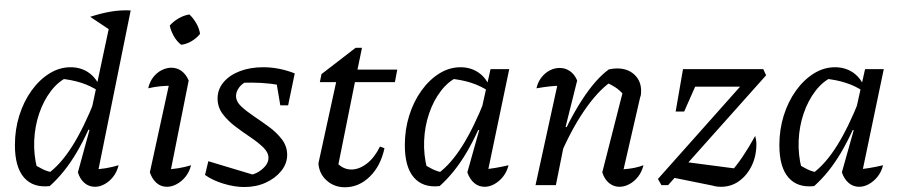

<svg xmlns="http://www.w3.org/2000/svg" viewBox="-20 -782 3809 811"><path d="M388 -27 371 -66Q400 -67 427 -71.5Q454 -76 481 -84Q474 -56 458.5 -36Q443 -16 422.5 -4.5Q402 7 381 7Q356 7 337 -9Q318 -25 309 -54L358 -233L349 -236L451 -715L532 -738ZM190 4Q120 12 81.5 -32Q43 -76 43 -169Q43 -235 61.5 -294Q80 -353 113 -399Q146 -445 188.5 -471.5Q231 -498 278 -498Q319 -498 350.5 -478Q382 -458 399 -421L398 -396Q333 -441 232 -450L267 -457Q227 -439 195.5 -398Q164 -357 145.5 -302.5Q127 -248 124.5 -188Q122 -128 137 -70L117 -92Q139 -78 160 -67.5Q181 -57 206 -53L183 -49Q237 -88 286 -166Q335 -244 382 -363L400 -347Q354 -223 303.5 -137.5Q253 -52 190 4ZM448 -653 361 -711Q407 -726 448 -733Q489 -740 532 -738ZM491 -762H492V-761Z M694 -26 676 -66Q706 -67 733.5 -71.5Q761 -76 787 -84Q780 -56 764 -36Q748 -16 727 -4.5Q706 7 685 7Q660 7 641.5 -9Q623 -25 613 -54L702 -462L716 -420Q681 -420 656 -417.5Q631 -415 606 -409Q612 -436 627 -455.5Q642 -475 662.5 -485.5Q683 -496 704 -496Q728 -496 747 -482Q766 -468 777 -442ZM780 -721Q797 -705 809.5 -683Q822 -661 825 -639Q811 -621 789 -608Q767 -595 745 -593Q727 -607 714.5 -629Q702 -651 697 -674Q713 -692 734.5 -704.5Q756 -717 780 -721Z M846 -43 860 -101 1063 -40 1032 -42Q1054 -45 1072.5 -56.5Q1091 -68 1102.5 -83Q1114 -98 1114 -115Q1114 -138 1092.5 -159Q1071 -180 1039 -201.5Q1007 -223 975 -247Q943 -271 921 -300Q899 -329 899 -366Q899 -405 924.5 -435Q950 -465 993.5 -481.5Q1037 -498 1092 -498Q1125 -498 1158.5 -491.5Q1192 -485 1225 -472L1199 -415Q1161 -424 1121.5 -428.5Q1082 -433 1042 -433Q1024 -433 1006 -432.5Q988 -432 971 -429L1020 -437Q1001 -428 989 -411Q977 -394 977 -377Q977 -353 999 -332.5Q1021 -312 1053 -290.5Q1085 -269 1117 -245.5Q1149 -222 1171 -193Q1193 -164 1193 -128Q1193 -91 1168 -60Q1143 -29 1102.5 -10.5Q1062 8 1012 8Q971 8 924.5 -6Q878 -20 846 -43ZM1164 -337 1141 -473 1225 -472 1197 -337Z M1437 9Q1392 9 1360 -19.5Q1328 -48 1325 -92L1404 -454H1483L1403 -56L1399 -99Q1427 -66 1464 -66Q1497 -66 1529.5 -91Q1562 -116 1585 -163L1604 -156Q1588 -81 1542 -36Q1496 9 1437 9ZM1331 -435 1338 -469 1482 -580H1509L1490 -488H1658L1648 -435Z M1837 4Q1767 12 1728.5 -32Q1690 -76 1690 -169Q1690 -235 1708.5 -294Q1727 -353 1760 -399Q1793 -445 1835.5 -471.5Q1878 -498 1925 -498Q1966 -498 1997.5 -478Q2029 -458 2046 -421L2045 -396Q1980 -441 1879 -450L1914 -457Q1874 -439 1842.5 -398Q1811 -357 1792.5 -302.5Q1774 -248 1771.5 -188Q1769 -128 1784 -70L1764 -92Q1786 -78 1807 -67.5Q1828 -57 1853 -53L1830 -49Q1884 -88 1933 -166Q1982 -244 2029 -363L2047 -347Q2001 -223 1950.5 -137.5Q1900 -52 1837 4ZM2034 -26 2017 -66Q2044 -68 2071 -72.5Q2098 -77 2128 -84Q2121 -56 2105 -36Q2089 -16 2068.5 -4.5Q2048 7 2027 7Q2002 7 1983 -9Q1964 -25 1954 -54L2004 -232L1995 -235L2052 -490H2131Z M2524 -54 2613 -403 2617 -380Q2596 -402 2579.5 -413Q2563 -424 2540 -434L2561 -437Q2504 -397 2447 -313.5Q2390 -230 2341 -113L2329 -149Q2355 -210 2382.5 -263Q2410 -316 2438.5 -360Q2467 -404 2495.5 -436.5Q2524 -469 2552 -489Q2562 -491 2570.5 -492Q2579 -493 2586 -493Q2632 -493 2660 -466.5Q2688 -440 2688 -399Q2688 -392 2687.5 -385Q2687 -378 2684 -371L2614 -67Q2640 -69 2659.5 -73Q2679 -77 2698 -84Q2691 -56 2675.5 -36Q2660 -16 2639 -4.5Q2618 7 2596 7Q2572 7 2552.5 -9Q2533 -25 2524 -54ZM2242 0 2343 -462 2356 -420Q2330 -420 2305.5 -417.5Q2281 -415 2246 -409Q2252 -436 2267.5 -455.5Q2283 -475 2303 -485Q2323 -495 2344 -495Q2368 -495 2387.5 -481.5Q2407 -468 2418 -442L2369 -246L2377 -244L2328 0Z M2774 0 2759 -26 3172 -490H3204L3216 -464L2802 0ZM2990 2 2807 -35 2866 -99 3103 -68 3060 -48Q3089 -79 3116 -119Q3143 -159 3170 -208Q3172 -200 3173.5 -191Q3175 -182 3175 -174Q3175 -123 3155.5 -82.5Q3136 -42 3102.5 -17.5Q3069 7 3025 7Q3006 7 2990 2ZM2834 -311 2865 -490H2949L2870 -311ZM2893 -416 2865 -490H3204L3128 -416Z M3419 4Q3349 12 3310.5 -32Q3272 -76 3272 -169Q3272 -235 3290.5 -294Q3309 -353 3342 -399Q3375 -445 3417.5 -471.5Q3460 -498 3507 -498Q3548 -498 3579.5 -478Q3611 -458 3628 -421L3627 -396Q3562 -441 3461 -450L3496 -457Q3456 -439 3424.5 -398Q3393 -357 3374.5 -302.5Q3356 -248 3353.5 -188Q3351 -128 3366 -70L3346 -92Q3368 -78 3389 -67.5Q3410 -57 3435 -53L3412 -49Q3466 -88 3515 -166Q3564 -244 3611 -363L3629 -347Q3583 -223 3532.5 -137.5Q3482 -52 3419 4ZM3616 -26 3599 -66Q3626 -68 3653 -72.5Q3680 -77 3710 -84Q3703 -56 3687 -36Q3671 -16 3650.5 -4.5Q3630 7 3609 7Q3584 7 3565 -9Q3546 -25 3536 -54L3586 -232L3577 -235L3634 -490H3713Z"/></svg>

Font: Piazzolla Thin Medium
Style: Italic
Weight: 500
Italic angle: -11.3°
Version: Version 2.005